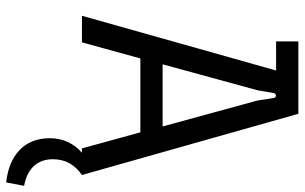

<svg xmlns="http://www.w3.org/2000/svg" viewBox="-202 -538 985 621"><g transform="rotate(90 290.5 -227.5)"><path d="M31 0H117L169 -189H408L460 0H474C444 26 427 61 427 104C427 189 485 236 570 245L581 187C526 177 495 145 495 94C495 52 514 22 546 0L348 -700H114V-628H208ZM188 -261 272 -568 281 -620C283 -630 296 -630 297 -620L305 -568L389 -261Z"/></g></svg>

Font: Finlandica
Style: Regular
Weight: 400
Designer: Niklas Ekholm, Juho Hiilivirta, Jaakko Suomalainen
Foundry: Helsinki Type Studio
Version: Version 2.000;Glyphs 3.2 (3202)